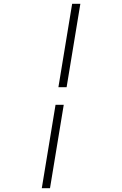

<svg xmlns="http://www.w3.org/2000/svg" viewBox="-20 -843 640 1006"><path d="M286 -386 358 -823H401L329 -386ZM199 143 271 -294H314L242 143Z"/></svg>

Font: Iosevka Slab XLtExObl
Style: Regular
Weight: 200
Width: 7
Italic angle: -9°
Monospace: yes
Designer: Belleve Invis
Foundry: Belleve Invis
Version: Version 11.1.1; ttfautohint (v1.8.3)